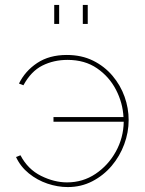

<svg xmlns="http://www.w3.org/2000/svg" viewBox="-20 -750 588 779"><path d="M255 9Q214 9 172.5 -5Q131 -19 97 -46.5Q63 -74 45 -113L63 -120Q93 -63 146.5 -36.5Q200 -10 252 -10Q316 -10 367.5 -44.5Q419 -79 450 -135Q481 -191 482 -256H197V-275H481Q478 -333 450.5 -386Q423 -439 373.5 -473Q324 -507 254 -507Q198 -507 152 -484Q106 -461 75 -404L57 -411Q82 -462 131 -494.5Q180 -527 251 -527Q311 -527 357.5 -504Q404 -481 436.5 -442.5Q469 -404 485.5 -357.5Q502 -311 502 -263Q502 -213 484 -164.5Q466 -116 433 -77Q400 -38 354.5 -14.5Q309 9 255 9ZM200 -653V-730H220V-653ZM316 -653V-730H336V-653Z"/></svg>

Font: Raleway Thin
Style: Regular
Weight: 100
Designer: Matt McInerney, Pablo Impallari, Rodrigo Fuenzalida
Foundry: Matt McInerney, Pablo Impallari, Rodrigo Fuenzalida
Version: Version 4.026